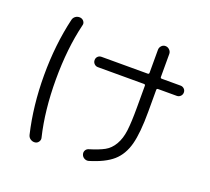

<svg xmlns="http://www.w3.org/2000/svg" viewBox="-136 -949 1272 1165"><g transform="rotate(20 500.0 -366.5)"><path d="M400.4 -516.6Q386.7 -516.6 377 -526.4Q367.2 -536.1 367.2 -550.3Q367.2 -564.5 376.5 -573.7Q385.7 -583 400.4 -583H698.2Q707 -583 707 -591.8V-740.2Q707 -754.9 717.3 -766.1Q727.5 -777.3 742.7 -777.3Q757.8 -777.3 769 -766.1Q780.3 -754.9 780.3 -740.2V-591.8Q780.3 -583 789.1 -583H910.2Q923.8 -583 933.6 -573.7Q943.4 -564.5 943.4 -550.3Q943.4 -536.1 933.6 -526.4Q923.8 -516.6 910.2 -516.6H789.1Q780.3 -516.6 780.3 -507.8V-367.2Q780.3 -230.5 760.3 -155.3Q740.2 -80.1 690.4 -36.1Q640.6 7.8 543 37.1Q529.3 41 515.6 34.2Q502 27.3 497.1 13.2Q492.2 -1 498.5 -13.2Q504.9 -25.4 517.6 -29.3Q579.1 -47.9 613.8 -66.9Q648.4 -85.9 670.9 -124.5Q693.4 -163.1 700.2 -217.8Q707 -272.5 707 -367.2V-507.8Q707 -516.6 698.2 -516.6ZM198.2 43Q182.6 44.9 168.9 36.1Q155.3 27.3 151.4 10.7Q110.4 -163.1 110.4 -359.9Q110.4 -556.6 151.4 -731.4Q155.3 -747.1 168.5 -755.9Q181.6 -764.6 198.2 -762.7Q212.9 -760.7 221.7 -748.5Q230.5 -736.3 225.6 -721.7Q186.5 -559.6 186.5 -359.9Q186.5 -160.2 225.6 2Q229.5 15.6 221.2 28.3Q212.9 41 198.2 43Z"/></g></svg>

Font: Rounded Mgen+ 1m regular
Style: Regular
Weight: 400
Designer: [Source Han Sans]
Ryoko NISHIZUKA  (kana & ideographs); Paul D. Hunt (Latin, Greek & Cyrillic); Wenlong ZHANG  (bopomofo
Version: Version 1.059.20150602